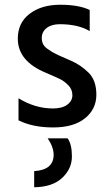

<svg xmlns="http://www.w3.org/2000/svg" viewBox="-20 -532 459 809"><path d="M265 51Q283 76 283 127.5Q283 179 242 217.5Q201 256 124 257V189Q206 184 206 120Q206 88 181 51ZM58 -25V-118Q128 -75 203 -75Q242 -75 263.5 -91Q285 -107 285 -131Q285 -155 268 -172.5Q251 -190 233.5 -198.5Q216 -207 174 -225Q55 -274 55 -369Q55 -436 105 -474Q155 -512 233.5 -512Q312 -512 358 -490V-401Q309 -430 232 -430Q197 -430 176.5 -414Q156 -398 156 -372Q156 -341 182 -325Q190 -320 194.5 -316.5Q199 -313 209.5 -308Q220 -303 225 -300Q240 -293 279.5 -276Q319 -259 352.5 -226.5Q386 -194 386 -133Q386 -72 338 -33.5Q290 5 204 5Q118 5 58 -25Z"/></svg>

Font: Hind Mysuru Medium
Style: Regular
Weight: 500
Designer: Manushi Parikh, Hitesh Malaviya
Foundry: Indian Type Foundry
Version: Version 0.703;PS 1.0;hotconv 1.0.86;makeotf.lib2.5.63406